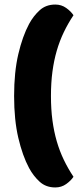

<svg xmlns="http://www.w3.org/2000/svg" viewBox="-20 -688 345 844"><path d="M223 136Q182 136 154.5 111Q127 86 108 51Q79 -3 60.5 -82Q42 -161 42 -266Q42 -371 60.5 -450Q79 -529 108 -583Q127 -618 154.5 -643Q182 -668 223 -668Q250 -668 271 -653Q292 -638 303 -621Q279 -585 260.5 -546.5Q242 -508 229.5 -465Q217 -422 210.5 -373Q204 -324 204 -266Q204 -208 210.5 -159Q217 -110 229.5 -67Q242 -24 260.5 14.5Q279 53 303 89Q292 106 271 121Q250 136 223 136Z"/></svg>

Font: Baloo Tammudu 2 ExtraBold
Style: Regular
Weight: 800
Designer: Maithili Shingre, Omkar Shende and Ek Type
Foundry: Ek Type
Version: Version 1.640;hotconv 1.0.111;makeotfexe 2.5.65597; ttfautoh